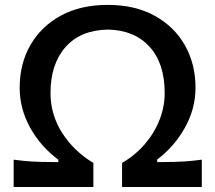

<svg xmlns="http://www.w3.org/2000/svg" viewBox="-20 -746 859 766"><path d="M34.5 0V-109Q70 -104 104.8 -101.8Q139.5 -99.5 192 -99.5H212.5V-109Q141.5 -162 100 -237.2Q58.5 -312.5 58.5 -396Q58.5 -492 101.5 -566.5Q144.5 -641 223 -683.8Q301.5 -726.5 409.5 -726.5Q518.5 -726.5 597 -683.2Q675.5 -640 717.8 -565.2Q760 -490.5 760 -396Q760 -312 717.5 -236.2Q675 -160.5 607 -109.5V-99.5H627.5Q679.5 -99.5 714.2 -101.8Q749 -104 785 -109V0H467V-96Q519.5 -126.5 557.8 -171Q596 -215.5 616.5 -268Q637 -320.5 637 -375Q637 -493.5 576.5 -559.8Q516 -626 410.5 -628Q301 -626 241.2 -558Q181.5 -490 181.5 -375Q181.5 -288.5 228.2 -215.5Q275 -142.5 352.5 -96V0Z"/></svg>

Font: Commissioner Flair Medium
Style: Regular
Weight: 500
Designer: Kostas Bartsokas
Foundry: Kostas Bartsokas
Version: Version 1.000; ttfautohint (v1.8.3)